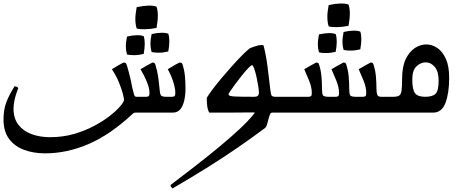

<svg xmlns="http://www.w3.org/2000/svg" viewBox="-20 -641 2642 1093"><path d="M1020 -271Q1030 -240 1033 -205.5Q1036 -171 1036 -138Q1036 -101 1029 -69.5Q1022 -38 1006.5 -19Q991 0 964 0H752Q742 0 733 9Q606 127 483 179.5Q360 232 237 232Q171 232 117 212Q63 192 31.5 149.5Q0 107 0 39Q0 -17 16 -59Q32 -101 63 -150Q70 -149 75.5 -147Q81 -145 84 -139Q57 -73 57 -22Q57 33 84.5 69Q112 105 159.5 122.5Q207 140 265 140Q336 140 399.5 122Q463 104 515.5 76Q568 48 606 18Q644 -12 665 -37Q686 -62 686 -73Q686 -82 679 -108.5Q672 -135 657 -172Q642 -209 617 -247Q632 -257 653.5 -269Q675 -281 683 -285Q692 -285 695.5 -282Q699 -279 702 -270Q715 -226 722.5 -193.5Q730 -161 734 -138Q739 -116 743 -103Q747 -90 756 -90H812Q822 -90 826.5 -94Q831 -98 831 -111Q831 -134 821.5 -160.5Q812 -187 800 -210.5Q788 -234 780 -247Q803 -261 821 -271Q839 -281 848 -285Q857 -285 860.5 -281Q864 -277 865 -271Q875 -240 880 -205.5Q885 -171 888 -138Q890 -110 895 -100Q900 -90 925 -90H959Q969 -90 973.5 -94Q978 -98 978 -111Q978 -134 971 -159.5Q964 -185 954 -208.5Q944 -232 935 -247Q983 -277 1003 -285Q1012 -285 1015.5 -281Q1019 -277 1020 -271ZM758 -479Q751 -501 750.5 -529.5Q750 -558 758 -600Q793 -608 823.5 -609Q854 -610 871 -603Q886 -562 871 -482Q837 -475 805 -474.5Q773 -474 758 -479ZM703 -331Q697 -350 696.5 -374Q696 -398 703 -433Q733 -440 758 -440.5Q783 -441 798 -435Q810 -400 798 -334Q770 -327 743 -327Q716 -327 703 -331ZM843 -345Q837 -364 836.5 -388Q836 -412 843 -447Q873 -454 898 -454.5Q923 -455 938 -449Q950 -414 938 -348Q910 -341 883 -341Q856 -341 843 -345Z M1454 -114Q1454 -126 1450 -151.5Q1446 -177 1440 -204Q1434 -231 1427 -250.5Q1420 -270 1415 -270Q1409 -270 1392.5 -252.5Q1376 -235 1355.5 -209.5Q1335 -184 1316 -158Q1297 -132 1286 -115Q1281 -107 1281 -103Q1281 -93 1320 -91.5Q1359 -90 1425 -90Q1443 -90 1448.5 -96.5Q1454 -103 1454 -114ZM1519 -129Q1522 -102 1527 -96Q1532 -90 1549 -90H1619V0H1532Q1522 0 1518.5 7Q1515 14 1510 31Q1505 52 1500 68Q1495 84 1487 89Q1416 142 1338 196Q1260 250 1167.5 308Q1075 366 962 432Q957 427 954 423Q951 419 951 412Q1017 362 1088 307Q1159 252 1225 197.5Q1291 143 1343.5 94Q1396 45 1425 8Q1430 3 1430 1Q1430 -1 1418 -1Q1349 0 1292.5 0Q1236 0 1171 0Q1162 -17 1159.5 -38.5Q1157 -60 1157 -84Q1168 -103 1191 -133.5Q1214 -164 1243.5 -199Q1273 -234 1303.5 -268Q1334 -302 1360 -328Q1386 -354 1402 -366Q1418 -373 1437.5 -379Q1457 -385 1469 -385Q1480 -385 1481 -380Q1495 -325 1503.5 -258Q1512 -191 1519 -129Z M2123 -138Q2123 -116 2127 -103Q2131 -90 2150 -90H2194V0H1579V-90H1736Q1746 -90 1750.5 -94Q1755 -98 1755 -111Q1755 -145 1739 -183.5Q1723 -222 1712 -247Q1735 -261 1754 -271Q1773 -281 1780 -285Q1789 -285 1792.5 -281Q1796 -277 1797 -271Q1807 -240 1810 -205.5Q1813 -171 1813 -138Q1813 -110 1817.5 -100Q1822 -90 1850 -90H1891Q1901 -90 1905.5 -94Q1910 -98 1910 -111Q1910 -145 1894 -183.5Q1878 -222 1867 -247Q1890 -261 1909 -271Q1928 -281 1935 -285Q1944 -285 1947.5 -281Q1951 -277 1952 -271Q1962 -240 1965 -205.5Q1968 -171 1968 -138Q1968 -110 1972.5 -100Q1977 -90 2005 -90H2046Q2056 -90 2060.5 -94Q2065 -98 2065 -111Q2065 -145 2049 -183.5Q2033 -222 2022 -247Q2045 -261 2064 -271Q2083 -281 2090 -285Q2099 -285 2102.5 -281Q2106 -277 2107 -271Q2117 -240 2120 -205.5Q2123 -171 2123 -138ZM1851 -491Q1844 -513 1843.5 -541.5Q1843 -570 1851 -612Q1886 -620 1916.5 -621Q1947 -622 1964 -615Q1979 -574 1964 -494Q1930 -487 1898 -486.5Q1866 -486 1851 -491ZM1796 -343Q1790 -362 1789.5 -386Q1789 -410 1796 -445Q1826 -452 1851 -452.5Q1876 -453 1891 -447Q1903 -412 1891 -346Q1863 -339 1836 -339Q1809 -339 1796 -343ZM1936 -357Q1930 -376 1929.5 -400Q1929 -424 1936 -459Q1966 -466 1991 -466.5Q2016 -467 2031 -461Q2043 -426 2031 -360Q2003 -353 1976 -353Q1949 -353 1936 -357Z M2154 0V-90H2219Q2242 -90 2252.5 -97Q2263 -104 2266 -126Q2269 -148 2269 -192Q2269 -261 2289.5 -304Q2310 -347 2341.5 -367.5Q2373 -388 2406 -388Q2440 -388 2469.5 -368Q2499 -348 2518 -306.5Q2537 -265 2537 -198Q2537 -111 2516 -55.5Q2495 0 2446 0ZM2327 -189Q2327 -131 2342.5 -110.5Q2358 -90 2400 -90Q2442 -90 2459.5 -107Q2477 -124 2477 -183Q2477 -234 2455 -260Q2433 -286 2403 -286Q2375 -286 2351 -263.5Q2327 -241 2327 -189Z"/></svg>

Font: Ruwudu
Style: Regular
Weight: 400
Designer: Becca Hirsbrunner Spalinger
Foundry: SIL International
Version: Version 3.000